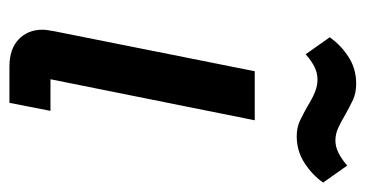

<svg xmlns="http://www.w3.org/2000/svg" viewBox="-204 -571 775 407"><g transform="rotate(90 183.5 -367.5)"><path d="M198 0H121Q84 0 63.5 -19.5Q43 -39 43 -70Q43 -76 44 -81.5Q45 -87 46 -94L131 -520H235L148 -87H215ZM269 -609Q250 -609 235.5 -616Q221 -623 205 -632Q189 -642 175.5 -647.5Q162 -653 149 -653Q135 -653 122.5 -647Q110 -641 95 -628L59 -679Q76 -703 101 -719Q126 -735 157 -735Q177 -735 191 -728.5Q205 -722 221 -713Q238 -703 251 -697Q264 -691 278 -691Q291 -691 304 -697.5Q317 -704 331 -716L367 -665Q351 -642 325.5 -625.5Q300 -609 269 -609Z"/></g></svg>

Font: IBM Plex Sans Medium
Style: Italic
Weight: 500
Italic angle: -11.31°
Designer: Mike Abbink, Paul van der Laan, Pieter van Rosmalen
Foundry: Bold Monday
Version: Version 3.201